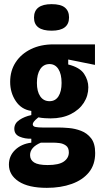

<svg xmlns="http://www.w3.org/2000/svg" viewBox="-20 -742 502 926"><path d="M206 164Q117 164 70 133Q23 102 23 52Q23 10 53 -19Q83 -48 131 -54V-73Q100 -72 74.5 -83Q49 -94 49 -121Q49 -147 73.5 -163.5Q98 -180 131 -187V-207Q83 -214 56 -254.5Q29 -295 29 -347Q29 -401 55.5 -441.5Q82 -482 129 -505Q176 -528 238 -528H438V-429L309 -455V-431Q365 -417 385.5 -386Q406 -355 406 -321Q406 -280 384 -246Q362 -212 321 -191.5Q280 -171 224 -171Q213 -171 196.5 -172Q180 -173 165 -176Q149 -163 143.5 -155.5Q138 -148 138 -143Q138 -132 152 -129.5Q166 -127 186 -127H264Q283 -127 312.5 -124.5Q342 -122 371 -111Q400 -100 419.5 -75Q439 -50 439 -4Q439 52 409 89Q379 126 326 145Q273 164 206 164ZM219 -254Q247 -254 262 -277.5Q277 -301 277 -342Q277 -385 261.5 -409Q246 -433 219 -433Q190 -433 174 -408.5Q158 -384 158 -342Q158 -301 174 -277.5Q190 -254 219 -254ZM210 54Q264 54 288 37Q312 20 312 -7Q312 -30 298 -40Q284 -50 266.5 -52Q249 -54 237 -54H177Q125 -32 125 6Q125 29 144.5 41.5Q164 54 210 54ZM229 -594Q144 -594 144 -657Q144 -722 229 -722Q273 -722 293 -705.5Q313 -689 313 -658Q313 -594 229 -594Z"/></svg>

Font: Bricolage Grotesque 12pt Condensed Bricolage Grotesque 10pt Condensed Regular
Style: Bold
Weight: 700
Width: 3
Designer: Mathieu Triay
Foundry: Atelier Triay
Version: Version 1.001; ttfautohint (v1.8.4.7-5d5b);gftools[0.9.33.de